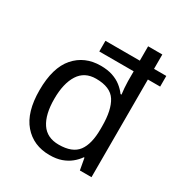

<svg xmlns="http://www.w3.org/2000/svg" viewBox="-178 -890 974 1030"><g transform="rotate(30 308.5 -375.0)"><path d="M275 10Q175 10 115 -59.5Q55 -129 55 -265Q55 -405 115.5 -474Q176 -543 275 -543Q317 -543 348.5 -532.5Q380 -522 403 -504Q426 -486 442 -464H448Q446 -477 444 -502.5Q442 -528 442 -544V-605H229V-671H442V-760H530V-671H606V-605H530V0H458L445 -72H441Q425 -49 402 -30.5Q379 -12 348 -1Q317 10 275 10ZM290 -63Q374 -63 408.5 -109Q443 -155 443 -248V-265Q443 -366 410 -418Q377 -470 288 -470Q217 -470 182 -415Q147 -360 147 -264Q147 -168 182 -115.5Q217 -63 290 -63Z"/></g></svg>

Font: Noto Sans Gurmukhi
Style: Regular
Weight: 400
Designer: Jelle Bosma - Monotype Design Team
Foundry: Monotype Imaging Inc.
Version: Version 2.003